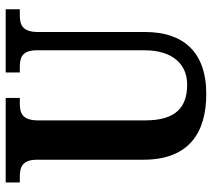

<svg xmlns="http://www.w3.org/2000/svg" viewBox="-56 -698 764 693"><g transform="rotate(-90 326.5 -352.0)"><path d="M333 10C489 10 557 -77 557 -211V-597C557 -655 584 -663 619 -663H639V-714H411V-663H430C465 -663 491 -655 491 -601V-213C491 -113 442 -59 367 -59C288 -59 238 -97 238 -210V-597C238 -655 265 -663 300 -663H319V-714H14V-663H34C68 -663 96 -655 96 -601V-217C96 -54 192 10 333 10Z"/></g></svg>

Font: Noto Serif Sinhala Condensed
Style: Bold
Weight: 700
Width: 3
Designer: Jelle Bosma - Monotype Design Team
Foundry: Monotype Imaging Inc.
Version: Version 2.007